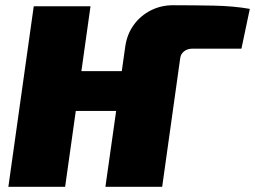

<svg xmlns="http://www.w3.org/2000/svg" viewBox="-20 -714 975 734"><path d="M383 0 459 -537Q466 -584 491.5 -619Q517 -654 556 -674Q595 -694 642 -694Q717 -694 795.5 -692.5Q874 -691 935 -680L903 -528H716Q697 -528 684 -518Q671 -508 669 -492L600 0ZM12 0 109 -690H326L229 0ZM262 -290 283 -442H476L455 -290Z"/></svg>

Font: Exo 2 Black
Style: Italic
Weight: 900
Italic angle: -8°
Designer: Natanael Gama
Foundry: Natanael Gama
Version: Version 2.010